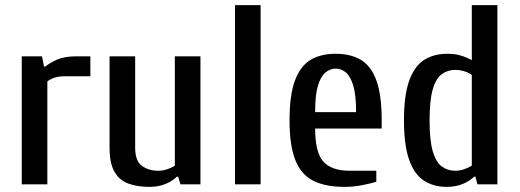

<svg xmlns="http://www.w3.org/2000/svg" viewBox="-20 -720 2033 750"><path d="M65 0V-500H144L152 -460H157Q175 -475 204 -487.5Q233 -500 278 -500H333V-422H230Q211 -422 194.5 -417Q178 -412 165 -402V0Z M563 10Q518 10 482.5 -2.5Q447 -15 427.5 -48.5Q408 -82 408 -143V-500H508V-143Q508 -91 534.5 -72Q561 -53 598 -53Q617 -53 635 -59.5Q653 -66 663 -73V-500H763V0H685L676 -30H671Q653 -12 625.5 -1Q598 10 563 10Z M898 0V-700H998V0Z M1326 10Q1251 10 1203.5 -14Q1156 -38 1133.5 -95Q1111 -152 1111 -250Q1111 -348 1132 -405Q1153 -462 1193 -486Q1233 -510 1291 -510Q1350 -510 1390 -486Q1430 -462 1450.5 -405Q1471 -348 1471 -250V-218H1211Q1211 -125 1243 -89Q1275 -53 1346 -53H1450V-10Q1428 -3 1393.5 3.5Q1359 10 1326 10ZM1211 -282H1371Q1371 -349 1360 -385.5Q1349 -422 1331 -437Q1313 -452 1291 -452Q1270 -452 1251.5 -437Q1233 -422 1222 -385.5Q1211 -349 1211 -282Z M1725 10Q1674 10 1636.5 -14Q1599 -38 1578.5 -95Q1558 -152 1558 -250Q1558 -348 1578.5 -405Q1599 -462 1637 -486Q1675 -510 1728 -510Q1757 -510 1780 -503Q1803 -496 1823 -485V-700H1923V0H1845L1837 -30H1832Q1814 -12 1786.5 -1Q1759 10 1725 10ZM1758 -53Q1777 -53 1794.5 -59.5Q1812 -66 1823 -73V-427Q1814 -435 1795.5 -441Q1777 -447 1758 -447Q1729 -447 1706 -430.5Q1683 -414 1670.5 -371Q1658 -328 1658 -250Q1658 -172 1670.5 -129Q1683 -86 1706 -69.5Q1729 -53 1758 -53Z"/></svg>

Font: Cuprum Medium
Style: Regular
Weight: 500
Designer: Jovanny Lemonad
Foundry: Jovanny Lemonad
Version: Version 3.000